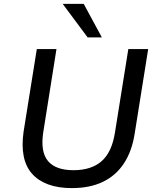

<svg xmlns="http://www.w3.org/2000/svg" viewBox="-20 -957 805 986"><path d="M349 9Q279 9 227.5 -10Q176 -29 144 -65.5Q112 -102 101.5 -156Q91 -210 101 -280L169 -705H270L202 -277Q187 -177 226.5 -130Q266 -83 357 -83Q449 -83 501.5 -129Q554 -175 570 -274L639 -705H741L672 -273Q658 -181 616.5 -118Q575 -55 508 -23Q441 9 349 9ZM430 -765 302 -937H410L503 -765Z"/></svg>

Font: Nunito Sans 7pt Medium
Style: Italic
Weight: 500
Italic angle: -9°
Designer: Vernon Adams
Foundry: Vernon Adams
Version: Version 3.101;gftools[0.9.27]